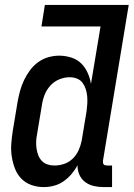

<svg xmlns="http://www.w3.org/2000/svg" viewBox="-20 -755 545 783"><path d="M159 8Q132 8 108 -0.5Q84 -9 67 -26.5Q50 -44 41 -67.5Q32 -91 28 -116.5Q24 -142 26 -168.5Q28 -195 32 -221L52 -341Q56 -363 62 -385Q68 -407 78 -428Q88 -449 102 -468Q116 -487 135 -501Q154 -515 176.5 -521.5Q199 -528 221 -528Q246 -528 270 -520.5Q294 -513 310.5 -497Q327 -481 337 -459Q347 -437 351 -413L390 -647H149L163 -735H505L400 -100Q400 -96 400 -92Q400 -88 402.5 -85Q405 -82 409 -81Q413 -80 418 -80H437V8H403Q382 8 362.5 3.5Q343 -1 327.5 -12.5Q312 -24 304 -42Q296 -60 296 -81Q286 -62 271.5 -45Q257 -28 239 -15.5Q221 -3 200 2.5Q179 8 159 8ZM202 -80Q222 -80 241.5 -86.5Q261 -93 276.5 -108Q292 -123 300.5 -142Q309 -161 313 -181L333 -301Q335 -316 336 -332Q337 -348 335.5 -363Q334 -378 329.5 -392Q325 -406 316.5 -417.5Q308 -429 294 -434.5Q280 -440 264 -440Q243 -440 222 -431.5Q201 -423 185.5 -406Q170 -389 162 -368.5Q154 -348 151 -327L131 -207Q128 -192 127.5 -177.5Q127 -163 129 -149Q131 -135 136 -122Q141 -109 150.5 -99Q160 -89 173.5 -84.5Q187 -80 202 -80Z"/></svg>

Font: Iosevka Term Curly Semibold
Style: Italic
Weight: 600
Italic angle: -9°
Designer: Belleve Invis
Foundry: Belleve Invis
Version: Version 32.3.0